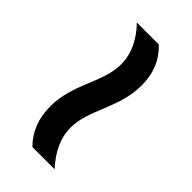

<svg xmlns="http://www.w3.org/2000/svg" viewBox="5 -589 581 581"><g transform="rotate(-45 295.0 -298.5)"><path d="M415 -223C467 -223 508 -240 540 -274V-368C507 -336 466 -312 416 -312C339 -312 272 -374 176 -374C125 -374 83 -358 50 -325V-230C90 -266 129 -285 174 -285C251 -285 319 -223 415 -223Z"/></g></svg>

Font: UULA Sans Medium
Style: Regular
Weight: 500
Designer: Mohamed Gaber, Laura Garcia Mut
Foundry: Kief Type Foundry
Version: Version 3.006;hotconv 1.0.109;makeotfexe 2.5.65596